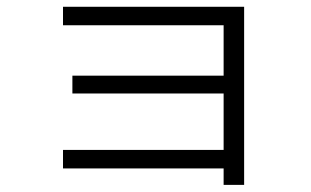

<svg xmlns="http://www.w3.org/2000/svg" viewBox="-20 -550 904 558"><path d="M629.9 -60.5H163.1V-114.3H629.9V-278.3H190.4V-330.1H629.9V-476.6H163.1V-530.3H689.5V-12.7H629.9Z"/></svg>

Font: Pretendard GOV Light
Style: Regular
Weight: 300
Designer: Base glyphs from Inter by Rasmus Andersson; Hangeul glyphs from Noto Sans CJK(Source Han Sans) by Jang Soo-young and Kan
Foundry: Kil Hyung-jin
Version: Version 1.309